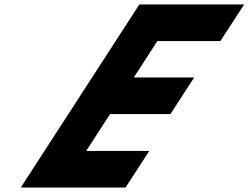

<svg xmlns="http://www.w3.org/2000/svg" viewBox="-20 -845 1120 865"><path d="M1079.9 -825H607.9L73.5 0H545.5L652.4 -165H368.4L475.9 -331H747.9L854.8 -496H582.8L689 -660H973Z"/></svg>

Font: Hussar
Style: BdWodka
Weight: 700
Foundry: Cannot Into Space Fonts
Version: Version 2.00